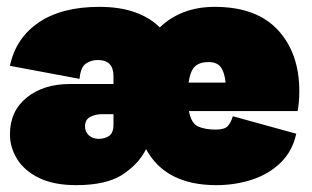

<svg xmlns="http://www.w3.org/2000/svg" viewBox="-20 -530 910 560"><path d="M202 10Q137 10 94 -11Q51 -32 30 -66Q9 -100 9 -138Q9 -206 58 -245.5Q107 -285 184 -285H311V-308Q311 -355 265 -355Q246 -355 230.5 -344.5Q215 -334 212 -300L9 -338Q26 -419 93 -464.5Q160 -510 270 -510Q329 -510 373 -494.5Q417 -479 446 -450Q509 -510 606 -510Q728 -510 790.5 -442.5Q853 -375 853 -264Q853 -248 851.5 -231Q850 -214 848 -206H531Q538 -169 559 -160.5Q580 -152 609 -152Q635 -152 644.5 -162.5Q654 -173 659 -191L844 -140Q833 -89 798.5 -55.5Q764 -22 715 -6Q666 10 611 10Q463 10 406 -95Q384 -51 337 -20.5Q290 10 202 10ZM530 -289H638Q635 -319 624 -334Q613 -349 588 -349Q563 -349 549 -336.5Q535 -324 530 -289ZM268 -125Q285 -125 298 -133.5Q311 -142 311 -167V-197H278Q258 -197 243 -189Q228 -181 228 -161Q228 -145 239.5 -135Q251 -125 268 -125Z"/></svg>

Font: Prodigy Sans Black
Style: Regular
Weight: 900
Designer: Wei Huang
Foundry: Wei Huang
Version: Version 1.003; ttfautohint (v1.8.3)